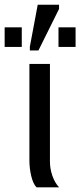

<svg xmlns="http://www.w3.org/2000/svg" viewBox="-59 -802 344 822"><path d="M97.2 0Q82.5 -15.6 74.7 -48.6Q66.9 -81.5 66.9 -115.2V-528.3H154.8V-110.8Q154.8 -79.1 165.3 -49.3Q175.8 -19.5 193.8 0ZM193.8 -763.7 105.5 -585.9H68.8V-602.1L102.5 -781.7H193.8ZM34.2 -685.1V-601.1H-39.1V-685.1ZM264.6 -685.1V-601.1H191.4V-685.1Z"/></svg>

Font: Arimo Nerd Font
Style: Regular
Weight: 400
Designer: Steve Matteson
Foundry: Monotype Imaging Inc.
Version: Version 1.33;Nerd Fonts 3.2.1